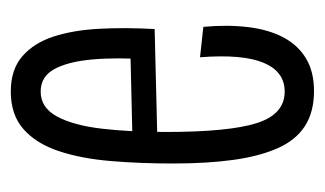

<svg xmlns="http://www.w3.org/2000/svg" viewBox="-140 -438 588 347"><g transform="rotate(-90 153.5 -264.0)"><path d="M163 10Q125 10 99.5 -6.5Q74 -23 59.5 -56Q45 -89 38.5 -136Q32 -183 32 -245Q32 -305 36.5 -358Q41 -411 54.5 -451.5Q68 -492 94 -515Q120 -538 162 -538Q202 -538 226 -517Q250 -496 261.5 -460.5Q273 -425 275.5 -378Q278 -331 275 -278L71 -273V-318L242 -322L220 -287Q224 -347 220 -391Q216 -435 202.5 -459.5Q189 -484 162 -484Q133 -484 117 -454.5Q101 -425 95 -374Q89 -323 89 -258Q89 -144 105 -93.5Q121 -43 162 -43Q180 -43 193 -52.5Q206 -62 214 -81Q222 -100 224.5 -129Q227 -158 224 -196L279 -190Q283 -146 278.5 -109Q274 -72 260 -45.5Q246 -19 222 -4.5Q198 10 163 10Z"/></g></svg>

Font: Bricolage Grotesque 72pt Condensed ExtraLight
Style: Regular
Weight: 250
Width: 3
Designer: Mathieu Triay
Foundry: Atelier Triay
Version: Version 1.001;gftools[0.9.33.dev8+g029e19f]